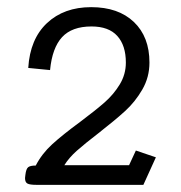

<svg xmlns="http://www.w3.org/2000/svg" viewBox="-20 -930 506 537"><path d="M50 -432 51 -441Q53 -458 59 -462.5Q65 -467 80 -467Q97 -500 126 -526.5Q155 -553 204 -589Q248 -622 273 -644Q298 -666 315 -694Q332 -722 332 -755Q332 -803 308 -829.5Q284 -856 236 -856Q181 -856 153.5 -826Q126 -796 120 -734L59 -740Q64 -821 111.5 -865.5Q159 -910 235 -910Q311 -910 354.5 -868.5Q398 -827 398 -755Q398 -714 378 -679.5Q358 -645 330 -619.5Q302 -594 256 -558Q217 -528 195 -508.5Q173 -489 160 -468H341L360 -509L416 -490L381 -413H82Q64 -413 57 -416.5Q50 -420 50 -432Z"/></svg>

Font: Niramit Light
Style: Regular
Weight: 300
Designer: Katatrad Aksorn Co.,Ltd.
Foundry: Cadson Demak Co.,Ltd.
Version: Version 1.000; ttfautohint (v1.6)